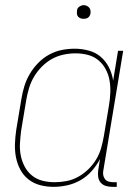

<svg xmlns="http://www.w3.org/2000/svg" viewBox="-20 -717 540 745"><path d="M188 8Q161 8 136 1.5Q111 -5 91 -20.5Q71 -36 59 -58.5Q47 -81 42 -106.5Q37 -132 38 -159Q39 -186 43 -213L63 -333Q67 -358 74.5 -382.5Q82 -407 95.5 -430Q109 -453 128 -472.5Q147 -492 170.5 -505Q194 -518 219.5 -523Q245 -528 270 -528Q298 -528 325 -520.5Q352 -513 371.5 -496Q391 -479 403 -455Q415 -431 419 -404L438 -520H458L381 -56Q379 -47 380.5 -38Q382 -29 387.5 -22Q393 -15 401.5 -12.5Q410 -10 419 -10H433V8H416Q403 8 391 4.5Q379 1 371 -8Q363 -17 361 -30Q359 -43 361 -56L368 -100Q355 -75 336 -53.5Q317 -32 292.5 -18Q268 -4 241 2Q214 8 188 8ZM192 -10Q215 -10 238.5 -14.5Q262 -19 283.5 -31Q305 -43 323 -60.5Q341 -78 353.5 -99Q366 -120 372.5 -143Q379 -166 383 -189L403 -309Q407 -333 408 -357.5Q409 -382 405 -405Q401 -428 390 -448.5Q379 -469 361.5 -483.5Q344 -498 321 -504Q298 -510 273 -510Q250 -510 226.5 -505Q203 -500 182 -488.5Q161 -477 143 -459Q125 -441 112.5 -420Q100 -399 93 -376Q86 -353 82 -330L62 -210Q59 -186 57.5 -161.5Q56 -137 60.5 -114Q65 -91 75.5 -71Q86 -51 103.5 -36.5Q121 -22 144 -16Q167 -10 192 -10ZM304 -644Q298 -644 292.5 -646Q287 -648 283 -652.5Q279 -657 278.5 -663.5Q278 -670 279 -676Q279 -681 281.5 -685Q284 -689 288 -691.5Q292 -694 296 -695.5Q300 -697 305 -697Q311 -697 316.5 -694.5Q322 -692 326 -687.5Q330 -683 331 -676.5Q332 -670 331 -664Q330 -659 327.5 -655Q325 -651 321.5 -648.5Q318 -646 313.5 -645Q309 -644 304 -644Z"/></svg>

Font: Iosevka Thin
Style: Italic
Weight: 100
Italic angle: -9°
Monospace: yes
Designer: Belleve Invis
Foundry: Belleve Invis
Version: Version 32.5.0; ttfautohint (v1.8.4)